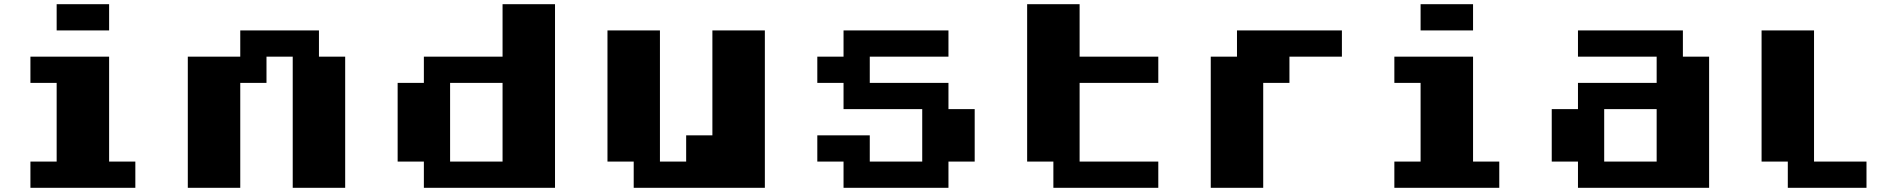

<svg xmlns="http://www.w3.org/2000/svg" viewBox="-20 -895 9040 915"><path d="M250 -875H500V-750H250ZM125 -625H500V-125H625V0H125V-125H250V-500H125Z M1125 -750H1500V-625H1625V0H1375V-625H1250V-500H1125V0H875V-625H1125Z M2375 -875H2625V0H2000V-125H1875V-500H2000V-625H2375ZM2125 -500V-125H2375V-500Z M2875 -750H3125V-125H3250V-250H3375V-750H3625V0H3000V-125H2875Z M4000 -750H4500V-625H4125V-500H4500V-375H4625V-125H4500V0H4000V-125H3875V-250H4125V-125H4375V-375H4000V-500H3875V-625H4000Z M4875 -875H5125V-625H5500V-500H5125V-125H5500V0H5000V-125H4875Z M5875 -750H6375V-625H6125V-500H6000V0H5750V-625H5875Z M6750 -875H7000V-750H6750ZM6625 -625H7000V-125H7125V0H6625V-125H6750V-500H6625Z M7500 -750H8000V-625H8125V0H7500V-125H7375V-375H7500V-500H7875V-625H7500ZM7625 -375V-125H7875V-375Z M8375 -750H8625V-125H8875V0H8500V-125H8375Z"/></svg>

Font: Dogica Pixel
Style: Bold
Weight: 700
Designer: Roberto Mocci
Version: Version 001.000